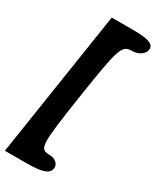

<svg xmlns="http://www.w3.org/2000/svg" viewBox="-275 -1003 1053 1280"><g transform="rotate(30 251.5 -362.5)"><path d="M6 200H172C293 200 342 183 349 138C354 104 322 75 276 75C198 75 196 46 258 -362C320 -770 331 -800 409 -800C455 -800 497 -828 502 -862C509 -907 466 -925 345 -925H179Z"/></g></svg>

Font: Hussar Skorodowane
Style: Ky
Weight: 700
Foundry: Cannot Into Space Fonts
Version: Version 0.892